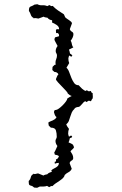

<svg xmlns="http://www.w3.org/2000/svg" viewBox="-20 -728 577 910"><path d="M418 -259 416 -258 411 -248 401 -251 389 -244 386 -248Q381 -248 377 -244Q373 -240 368.5 -234.5Q364 -229 359.5 -225Q355 -221 351 -221Q346 -221 340 -218.5Q334 -216 332 -211Q324 -204 320 -194.5Q316 -185 313 -175Q310 -165 306.5 -155.5Q303 -146 294 -139Q296 -133 299.5 -127.5Q303 -122 307 -117Q303 -108 303 -94Q303 -92 304.5 -87Q306 -82 307 -80L317 -86L322 -81Q322 -77 318 -75.5Q314 -74 311 -73Q309 -62 305 -53Q310 -51 315.5 -48.5Q321 -46 326 -42L331 -30Q328 -24 323 -20Q318 -16 314 -11Q319 -4 323 4Q327 12 327 21Q327 29 319.5 33Q312 37 310 45L320 72Q315 83 305 88Q295 93 287 101Q285 110 278 116.5Q271 123 262 129Q253 135 244 141Q235 147 229 154H222L213 159L203 153Q195 156 186.5 156Q178 156 169 156L156 162L142 161L133 154Q120 151 118 147Q116 143 116 130Q124 122 126 112Q128 102 138 97V95L140 96Q145 98 150.5 96Q156 94 161 94L186 104Q190 101 194.5 100Q199 99 204 98Q208 93 214 90.5Q220 88 226 86L223 80Q227 75 233.5 72Q240 69 245.5 65.5Q251 62 255 57.5Q259 53 259 44Q248 44 240 48L239 39Q245 39 245.5 35Q246 31 245 26L250 27L259 15L258 11Q254 8 249.5 7Q245 6 240 5L237 -5Q242 -13 245 -20.5Q248 -28 252 -36Q248 -41 245.5 -47Q243 -53 243 -60Q243 -65 246 -70Q249 -75 249 -80Q249 -97 245 -110Q241 -123 221 -123L211 -133L209 -147Q214 -151 219.5 -153Q225 -155 230.5 -157.5Q236 -160 240.5 -163.5Q245 -167 248 -173Q242 -177 240 -183Q238 -189 236 -195Q236 -200 237.5 -203.5Q239 -207 245 -207Q250 -207 259 -213.5Q268 -220 277 -229Q286 -238 292.5 -247Q299 -256 299 -261Q309 -268 320 -273Q310 -276 301 -285Q301 -289 292.5 -298Q284 -307 274 -317.5Q264 -328 255 -337.5Q246 -347 245 -353Q248 -359 250 -365Q252 -371 257 -376Q251 -387 238 -387L228 -396L229 -411L239 -421Q240 -420 241 -420Q244 -420 243.5 -424.5Q243 -429 243 -431Q243 -440 246.5 -448Q250 -456 250 -465Q250 -471 247 -475.5Q244 -480 244 -486Q244 -493 246.5 -499Q249 -505 253 -510Q251 -515 244.5 -526Q238 -537 238 -541Q238 -543 239 -546Q240 -549 241 -551L259 -556L260 -560Q260 -566 256 -569.5Q252 -573 246 -571L245 -583Q245 -589 250 -589.5Q255 -590 260 -589V-591Q260 -602 248 -610Q236 -618 227 -621V-632Q212 -634 205 -644Q200 -645 195.5 -645.5Q191 -646 187 -649L162 -640Q155 -641 150.5 -642Q146 -643 139 -641V-643Q129 -648 126 -658Q123 -668 117 -676Q117 -686 118.5 -690Q120 -694 123 -696Q126 -698 131 -699.5Q136 -701 143 -706L157 -708Q168 -702 180.5 -703Q193 -704 204 -699L214 -704L223 -699L230 -700Q240 -689 255 -678.5Q270 -668 283 -660L289 -646Q292 -643 297 -639.5Q302 -636 307.5 -632.5Q313 -629 317 -625Q321 -621 321 -617L311 -590Q313 -582 320.5 -578Q328 -574 328 -566Q328 -558 324 -549.5Q320 -541 315 -535Q319 -529 320 -522Q321 -515 324 -508L327 -505V-503L307 -493Q309 -488 310 -483Q311 -478 312 -473H315L323 -465L318 -459L308 -465Q307 -463 305.5 -458Q304 -453 304 -451Q304 -438 308 -429L295 -407Q303 -400 308 -386Q313 -372 318.5 -358.5Q324 -345 331.5 -334.5Q339 -324 353 -324Q356 -321 360 -316.5Q364 -312 369 -307.5Q374 -303 379 -300Q384 -297 388 -297L390 -301L401 -295L410 -297L415 -288L419 -287L420 -269Q420 -265 418 -259Z"/></svg>

Font: ErikasBuero
Style: Regular
Weight: 400
Designer: Peter Wiegel
Foundry: Peter Wiegel
Version: Version 1.006